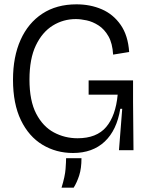

<svg xmlns="http://www.w3.org/2000/svg" viewBox="-20 -693 682 886"><path d="M317 13Q239 13 176 -25Q113 -63 76.5 -138.5Q40 -214 40 -325Q40 -431 75 -509Q110 -587 175.5 -630Q241 -673 333 -673Q397 -673 450 -650Q503 -627 537 -578Q571 -529 576 -453L502 -441Q499 -493 480.5 -525.5Q462 -558 435 -575.5Q408 -593 380 -599Q352 -605 330 -605Q272 -605 223.5 -575Q175 -545 145.5 -483.5Q116 -422 116 -326Q116 -228 147 -168.5Q178 -109 228.5 -82Q279 -55 338 -55Q426 -55 470 -107Q514 -159 523 -256H389V-322H594V-222L596 0H529L544 -191H535Q519 -92 463 -39.5Q407 13 317 13ZM264 173Q280 121 282.5 87Q285 53 285 37H356Q356 84 345.5 116.5Q335 149 320 173Z"/></svg>

Font: Bricolage Grotesque 48pt Light
Style: Regular
Weight: 300
Designer: Mathieu Triay
Foundry: Atelier Triay
Version: Version 1.000; ttfautohint (v1.8.4.7-5d5b);gftools[0.9.32]